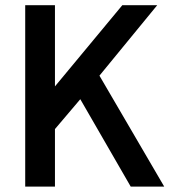

<svg xmlns="http://www.w3.org/2000/svg" viewBox="-20 -690 640 725"><path d="M75.2 -670.4H187.5V-363.8L441.9 -670.4H573.7L355.5 -404.3L600.1 14.6H473.6L283.2 -315.4L187.5 -202.6V14.6H75.2Z"/></svg>

Font: Pyidaungsu
Style: Bold
Weight: 700
Designer: Sun Tun
Foundry: MCF
Version: Version 2.005 July 4, 2018; ttfautohint (v1.8.1)